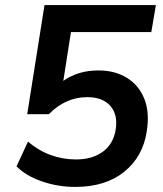

<svg xmlns="http://www.w3.org/2000/svg" viewBox="-20 -725 640 755"><path d="M276 10Q207 10 144 -12Q81 -34 45 -71L90 -168Q131 -133 179 -115.5Q227 -98 279 -98Q343 -98 384.5 -128.5Q426 -159 435 -216Q444 -274 414 -308.5Q384 -343 323 -343Q238 -343 172 -276H87L155 -705H593L575 -599H259L229 -407Q287 -448 367 -448Q432 -448 479 -419Q526 -390 547.5 -336.5Q569 -283 557 -208Q542 -109 468.5 -49.5Q395 10 276 10Z"/></svg>

Font: Mulish
Style: Bold Italic
Weight: 700
Italic angle: -9°
Designer: Vernon Adams
Foundry: Vernon Adams
Version: Version 3.603; ttfautohint (v1.8.3)